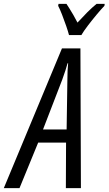

<svg xmlns="http://www.w3.org/2000/svg" viewBox="-85 -965 558 985"><path d="M-65.4 0 232.9 -716.8H327.6L330.1 0H252.9L253.9 -233.4H110.8L15.1 0ZM135.7 -300.8H256.8L260.7 -556.6Q260.7 -580.6 261.7 -601.8Q262.7 -623 264.6 -640.6H261.7Q256.8 -624 250.5 -603.3Q244.1 -582.5 234.4 -556.6ZM269 -785.2Q264.6 -802.7 254.6 -831.8Q244.6 -860.8 233.4 -889.6Q222.2 -918.5 213.4 -935.1L215.3 -945.3H255.9Q262.7 -935.1 271.7 -920.7Q280.8 -906.2 291.3 -888.2Q301.8 -870.1 312.5 -849.1Q338.9 -877.9 363.5 -902.6Q388.2 -927.2 410.6 -945.3H452.1L450.7 -935.1Q434.6 -918.5 411.1 -890.4Q387.7 -862.3 365.7 -833.5Q343.8 -804.7 332.5 -785.2Z"/></svg>

Font: Open Sans Condensed
Style: Italic
Weight: 400
Width: 3
Italic angle: -12°
Designer: Monotype Design Team
Foundry: Monotype Imaging Inc.
Version: Version 3.000